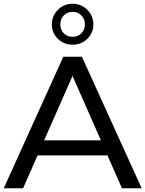

<svg xmlns="http://www.w3.org/2000/svg" viewBox="-21 -1002 774 1022"><path d="M551 -175H179L102 0H-1L316 -700H415L733 0H628ZM516 -255 365 -598 214 -255ZM255 -872Q255 -917 287 -949.5Q319 -982 365 -982Q412 -982 444 -949.5Q476 -917 476 -872Q476 -827 444 -795.5Q412 -764 365 -764Q319 -764 287 -795.5Q255 -827 255 -872ZM431 -872Q431 -901 412 -920Q393 -939 365 -939Q337 -939 318.5 -920Q300 -901 300 -872Q300 -844 318.5 -825Q337 -806 365 -806Q394 -806 412.5 -825Q431 -844 431 -872Z"/></svg>

Font: APTA Sans Medium
Style: Bold
Weight: 500
Version: Version 7.200